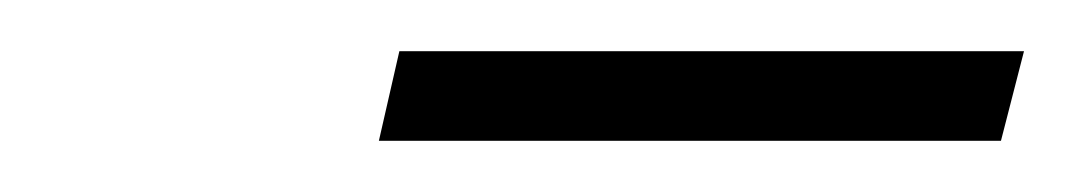

<svg xmlns="http://www.w3.org/2000/svg" viewBox="-20 -307 423 75"><path d="M136 -287H380L371 -252H128Z"/></svg>

Font: Cairo ExtraLight
Style: Italic
Weight: 275
Italic angle: -13°
Designer: Mohamed Gaber, Accademia di Belle Arti di Urbino and others
Foundry: Kief Type Foundry, Accademia di Belle Arti di Urbino and others
Version: Version 3.011